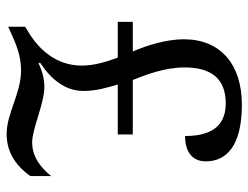

<svg xmlns="http://www.w3.org/2000/svg" viewBox="-108 -656 774 599"><g transform="rotate(90 279.5 -357.0)"><path d="M244.1 -336.9H399.9V-383.8H230C214.4 -422.9 190.9 -482.9 190.9 -544.9C190.9 -628.4 225.6 -673.8 303.2 -673.8C387.2 -673.8 404.8 -608.9 404.8 -546.9C453.6 -546.9 483.9 -568.8 483.9 -611.8C483.9 -643.6 471.7 -671.9 443.8 -691.9C416 -711.9 371.6 -724.1 307.1 -724.1C181.6 -724.1 103 -657.7 103 -543C103 -487.8 123 -425.3 141.1 -383.8H48.8V-336.9H160.2C173.8 -300.3 185.1 -263.2 185.1 -224.1C185.1 -142.6 131.3 -88.9 82 -59.1L64 -47.9V4.9L77.1 -1C120.1 -21 155.8 -35.2 200.2 -35.2C272 -35.2 333.5 9.8 398.9 9.8C464.4 9.8 504.9 -29.3 529.8 -64V-128.9C504.9 -98.6 471.2 -69.8 424.8 -69.8C381.8 -69.8 304.2 -107.9 251 -107.9C229 -107.9 205.6 -103 178.2 -89.8L175.8 -94.2C229 -129.9 264.2 -172.9 264.2 -230C264.2 -270.5 253.9 -303.7 244.1 -336.9Z"/></g></svg>

Font: The Erased English
Style: Regular
Weight: 400
Designer: Monotype Design team + ligartures altered by 180 Amsterdam
Foundry: Monotype Imaging Inc.
Version: Version 1.030;Glyphs 3.1.2 (3151)